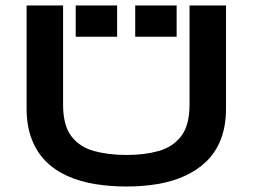

<svg xmlns="http://www.w3.org/2000/svg" viewBox="-20 -667 921 700"><path d="M671 -286V-647H804V-272Q804 -208 785.5 -160Q767 -112 733 -79Q699 -46 653.5 -25.5Q608 -5 554.5 4Q501 13 442 13Q381 13 326 4Q271 -5 225.5 -25.5Q180 -46 147 -79Q114 -112 95.5 -160Q77 -208 77 -272V-647H210V-286Q210 -210 240 -170.5Q270 -131 322.5 -116.5Q375 -102 442 -102Q507 -102 558.5 -116.5Q610 -131 640.5 -170.5Q671 -210 671 -286ZM407 -647V-533H256V-647ZM624 -647V-533H473V-647Z"/></svg>

Font: Syne Modified
Style: Bold
Weight: 700
Designer: Lucas Descroix
Foundry: Bonjour Monde
Version: Version 2.200